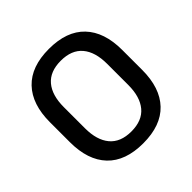

<svg xmlns="http://www.w3.org/2000/svg" viewBox="-175 -798 956 956"><g transform="rotate(-45 303.5 -319.5)"><path d="M303.5 13Q178.5 13 113.8 -55Q49 -123 49 -249.5V-390Q49 -516 113.8 -584Q178.5 -652 303.5 -652Q428.5 -652 493.2 -584Q558 -516 558 -390V-249.5Q558 -123 493.2 -55Q428.5 13 303.5 13ZM303.5 -70.5Q379.5 -70.5 417.8 -116.2Q456 -162 456 -245.5V-394Q456 -478 417.8 -523.2Q379.5 -568.5 303.5 -568.5Q227.5 -568.5 189.2 -523.2Q151 -478 151 -394V-245.5Q151 -162 189.2 -116.2Q227.5 -70.5 303.5 -70.5Z"/></g></svg>

Font: Anek Malayalam Medium Medium
Style: Regular
Weight: 500
Version: Version 1.003